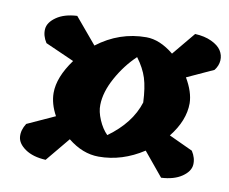

<svg xmlns="http://www.w3.org/2000/svg" viewBox="-75 -820 1041 871"><g transform="rotate(10 445.0 -385.0)"><path d="M421 -101Q347 -101 279 -156L187 -45Q128 -48 92.5 -72.5Q57 -97 54.5 -128Q52 -159 72 -190L199 -248Q170 -301 170 -351Q170 -423 232 -508L99 -567Q79 -598 81.5 -629Q84 -660 120 -685Q156 -710 215 -713L315 -594Q417 -672 541 -672Q603 -672 668 -619L756 -725Q800 -723 832 -708Q864 -693 877.5 -672Q891 -651 889.5 -626.5Q888 -602 871 -580L749 -524Q785 -463 786 -411Q786 -331 723 -252L833 -201Q853 -170 850.5 -139Q848 -108 812 -83.5Q776 -59 717 -56L627 -165Q529 -101 421 -101ZM443 -204Q547 -279 578 -378Q575 -446 561.5 -489Q548 -532 515 -576Q463 -527 426 -460Q389 -393 388 -334Q387 -303 403 -265.5Q419 -228 443 -204Z"/></g></svg>

Font: Tillana ExtraBold
Style: Regular
Weight: 800
Designer: Lipi Raval (Devanagari, Latin), Jonny Pinhorn (Latin)
Foundry: Indian Type Foundry
Version: Version 2.003;PS 1.0;hotconv 1.0.79;makeotf.lib2.5.61930; tt